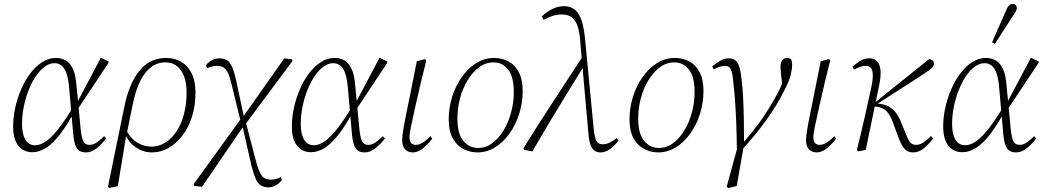

<svg xmlns="http://www.w3.org/2000/svg" viewBox="-20 -776 5401 994"><path d="M147 12Q102 12 75 -21.5Q48 -55 48 -122Q48 -169 59 -219Q70 -269 90 -315Q110 -361 137.5 -397Q165 -433 198.5 -454.5Q232 -476 269 -476Q298 -476 320.5 -463Q343 -450 357.5 -419Q372 -388 376 -332L385 -242L386 -230L397 -113Q402 -62 411.5 -44Q421 -26 444 -26Q463 -26 481.5 -39Q500 -52 519 -71L530 -59Q507 -30 480.5 -8.5Q454 13 425 13Q403 13 389.5 3.5Q376 -6 368.5 -29.5Q361 -53 358 -94L338 -320Q333 -388 314 -418.5Q295 -449 262 -449Q236 -449 211 -430.5Q186 -412 165 -380.5Q144 -349 128 -308.5Q112 -268 103 -223Q94 -178 94 -134Q94 -83 111 -53.5Q128 -24 162 -24Q190 -24 221 -46.5Q252 -69 287.5 -115.5Q323 -162 364 -231L373 -205H369Q328 -129 291 -81Q254 -33 218.5 -10.5Q183 12 147 12ZM380 -207 376 -239 502 -477 542 -458V-451Z M546 197 539 191 623 -220Q648 -344 702 -410Q756 -476 840 -476Q885 -476 919 -455.5Q953 -435 972.5 -395.5Q992 -356 992 -297Q992 -230 974.5 -174Q957 -118 925.5 -76Q894 -34 853.5 -10.5Q813 13 766 13Q719 13 679 -16Q639 -45 622 -98L627 -114Q650 -66 685.5 -41.5Q721 -17 765 -17Q795 -17 822.5 -30.5Q850 -44 872.5 -68.5Q895 -93 911.5 -127.5Q928 -162 937 -205Q946 -248 946 -296Q946 -370 917 -411.5Q888 -453 836 -453Q794 -453 761 -427.5Q728 -402 705 -354.5Q682 -307 668 -240L636 -82L634 -79L590 188Z M985 186 982 178 1228 -162 1237 -169 1452 -474 1492 -469 1494 -460 1247 -128 1240 -122 1026 191ZM1227 -143 1179 -339Q1171 -372 1162.5 -393Q1154 -414 1140.5 -424.5Q1127 -435 1104 -435Q1090 -435 1077 -431.5Q1064 -428 1052 -423L1046 -439Q1058 -453 1076 -463.5Q1094 -474 1116 -474Q1142 -474 1157.5 -462.5Q1173 -451 1183 -426.5Q1193 -402 1202 -362L1245 -161H1250ZM1371 194Q1346 194 1330 183.5Q1314 173 1303.5 149Q1293 125 1283 87L1233 -133H1227L1251 -149L1306 61Q1319 110 1334.5 132Q1350 154 1381 154Q1395 154 1408.5 150.5Q1422 147 1434 141L1439 156Q1427 172 1408.5 183Q1390 194 1371 194Z M1590 12Q1545 12 1518 -21.5Q1491 -55 1491 -122Q1491 -169 1502 -219Q1513 -269 1533 -315Q1553 -361 1580.5 -397Q1608 -433 1641.5 -454.5Q1675 -476 1712 -476Q1741 -476 1763.5 -463Q1786 -450 1800.5 -419Q1815 -388 1819 -332L1828 -242L1829 -230L1840 -113Q1845 -62 1854.5 -44Q1864 -26 1887 -26Q1906 -26 1924.5 -39Q1943 -52 1962 -71L1973 -59Q1950 -30 1923.5 -8.5Q1897 13 1868 13Q1846 13 1832.5 3.5Q1819 -6 1811.5 -29.5Q1804 -53 1801 -94L1781 -320Q1776 -388 1757 -418.5Q1738 -449 1705 -449Q1679 -449 1654 -430.5Q1629 -412 1608 -380.5Q1587 -349 1571 -308.5Q1555 -268 1546 -223Q1537 -178 1537 -134Q1537 -83 1554 -53.5Q1571 -24 1605 -24Q1633 -24 1664 -46.5Q1695 -69 1730.5 -115.5Q1766 -162 1807 -231L1816 -205H1812Q1771 -129 1734 -81Q1697 -33 1661.5 -10.5Q1626 12 1590 12ZM1823 -207 1819 -239 1945 -477 1985 -458V-451Z M2118 13Q2092 13 2077 -3Q2062 -19 2062 -52Q2062 -61 2063.5 -74.5Q2065 -88 2068.5 -109Q2072 -130 2078 -161Q2084 -192 2093 -235L2138 -459L2181 -470L2187 -463L2159 -349Q2144 -286 2134 -241Q2124 -196 2117.5 -166Q2111 -136 2107 -117Q2103 -98 2101.5 -86Q2100 -74 2100 -67Q2100 -44 2109 -35Q2118 -26 2132 -26Q2148 -26 2166 -36Q2184 -46 2208 -71L2218 -58Q2189 -22 2165 -4.5Q2141 13 2118 13Z M2452 13Q2413 13 2379 -4.5Q2345 -22 2324 -60Q2303 -98 2303 -158Q2303 -217 2320.5 -273.5Q2338 -330 2370 -376Q2402 -422 2445 -449Q2488 -476 2538 -476Q2579 -476 2612.5 -458Q2646 -440 2666 -402Q2686 -364 2686 -304Q2686 -244 2668 -187Q2650 -130 2618 -85Q2586 -40 2543.5 -13.5Q2501 13 2452 13ZM2455 -10Q2496 -10 2529.5 -35.5Q2563 -61 2588 -102.5Q2613 -144 2626.5 -195.5Q2640 -247 2640 -298Q2640 -378 2611 -415.5Q2582 -453 2535 -453Q2494 -453 2460 -427.5Q2426 -402 2400.5 -360Q2375 -318 2361.5 -266.5Q2348 -215 2348 -162Q2348 -84 2378.5 -47Q2409 -10 2455 -10Z M2694 0 2690 -9Q2766 -131 2844.5 -251Q2923 -371 3001 -491L3012 -437H3005Q2960 -364 2914.5 -290.5Q2869 -217 2824.5 -142.5Q2780 -68 2736 8ZM3088 13Q3069 13 3056 3Q3043 -7 3035.5 -31.5Q3028 -56 3025 -99L2994 -448L2993 -456L2983 -574Q2978 -625 2965.5 -652.5Q2953 -680 2934 -690.5Q2915 -701 2889 -701Q2862 -701 2840 -693.5Q2818 -686 2794 -673L2785 -691Q2812 -717 2842 -730.5Q2872 -744 2900 -744Q2930 -744 2951.5 -729.5Q2973 -715 2987 -680Q3001 -645 3008 -584L3053 -115Q3056 -81 3061.5 -62Q3067 -43 3076.5 -36Q3086 -29 3101 -29Q3118 -29 3135.5 -37.5Q3153 -46 3172 -61L3182 -48Q3169 -31 3154 -17Q3139 -3 3123 5Q3107 13 3088 13Z M3388 13Q3349 13 3315 -4.5Q3281 -22 3260 -60Q3239 -98 3239 -158Q3239 -217 3256.5 -273.5Q3274 -330 3306 -376Q3338 -422 3381 -449Q3424 -476 3474 -476Q3515 -476 3548.5 -458Q3582 -440 3602 -402Q3622 -364 3622 -304Q3622 -244 3604 -187Q3586 -130 3554 -85Q3522 -40 3479.5 -13.5Q3437 13 3388 13ZM3391 -10Q3432 -10 3465.5 -35.5Q3499 -61 3524 -102.5Q3549 -144 3562.5 -195.5Q3576 -247 3576 -298Q3576 -378 3547 -415.5Q3518 -453 3471 -453Q3430 -453 3396 -427.5Q3362 -402 3336.5 -360Q3311 -318 3297.5 -266.5Q3284 -215 3284 -162Q3284 -84 3314.5 -47Q3345 -10 3391 -10Z M3750 198 3742 191 3800 -21 3831 -23 3794 187ZM3795 5Q3794 -79 3791.5 -142Q3789 -205 3785.5 -254Q3782 -303 3777 -343Q3774 -383 3768.5 -402.5Q3763 -422 3754.5 -428.5Q3746 -435 3734 -435Q3721 -435 3706.5 -430.5Q3692 -426 3675 -417L3667 -432Q3693 -453 3712.5 -463.5Q3732 -474 3753 -474Q3776 -474 3789 -462Q3802 -450 3809 -425Q3816 -400 3820 -358Q3825 -318 3827.5 -264.5Q3830 -211 3831 -151Q3832 -91 3832 -30L3823 -31Q3855 -69 3883 -104Q3911 -139 3934 -173.5Q3957 -208 3977 -242Q3997 -276 4014 -309Q4022 -326 4028.5 -341.5Q4035 -357 4041 -382L4032 -320L4025 -376Q4024 -387 4022.5 -403Q4021 -419 4021 -430Q4021 -453 4030.5 -464.5Q4040 -476 4054 -476Q4061 -476 4067 -474Q4073 -472 4076 -469Q4078 -464 4079.5 -457Q4081 -450 4081 -439Q4081 -418 4073 -386Q4065 -354 4038 -303Q4021 -268 3998 -230.5Q3975 -193 3947 -154Q3919 -115 3886 -75Q3853 -35 3816 5Z M4209 13Q4183 13 4168 -3Q4153 -19 4153 -52Q4153 -61 4154.5 -74.5Q4156 -88 4159.5 -109Q4163 -130 4169 -161Q4175 -192 4184 -235L4229 -459L4272 -470L4278 -463L4250 -349Q4235 -286 4225 -241Q4215 -196 4208.5 -166Q4202 -136 4198 -117Q4194 -98 4192.5 -86Q4191 -74 4191 -67Q4191 -44 4200 -35Q4209 -26 4223 -26Q4239 -26 4257 -36Q4275 -46 4299 -71L4309 -58Q4280 -22 4256 -4.5Q4232 13 4209 13Z M4416 1Q4427 -43 4437 -85Q4447 -127 4456 -167Q4465 -207 4473.5 -246Q4482 -285 4491 -324Q4500 -368 4498.5 -392Q4497 -416 4487.5 -425.5Q4478 -435 4463 -435Q4448 -435 4433.5 -430Q4419 -425 4401 -416L4393 -430Q4420 -454 4439 -464Q4458 -474 4481 -474Q4507 -474 4521.5 -458Q4536 -442 4538.5 -411.5Q4541 -381 4532 -337L4462 0L4423 8ZM4707 13Q4680 13 4664 -4Q4648 -21 4635 -55L4607 -130Q4591 -178 4570.5 -199.5Q4550 -221 4515 -224L4496 -227V-237H4499L4506 -242L4790 -470Q4800 -469 4807.5 -463Q4815 -457 4815 -446Q4815 -434 4804 -423.5Q4793 -413 4756 -389L4514 -233V-241L4529 -239Q4562 -236 4583 -223.5Q4604 -211 4619 -191Q4634 -171 4644 -145L4672 -77Q4683 -49 4693.5 -37.5Q4704 -26 4723 -26Q4744 -26 4763.5 -40.5Q4783 -55 4800 -72L4811 -59Q4784 -24 4759.5 -5.5Q4735 13 4707 13Z M4962 12Q4917 12 4890 -21.5Q4863 -55 4863 -122Q4863 -169 4874 -219Q4885 -269 4905 -315Q4925 -361 4952.5 -397Q4980 -433 5013.5 -454.5Q5047 -476 5084 -476Q5113 -476 5135.5 -463Q5158 -450 5172.5 -419Q5187 -388 5191 -332L5200 -242L5201 -230L5212 -113Q5217 -62 5226.5 -44Q5236 -26 5259 -26Q5278 -26 5296.5 -39Q5315 -52 5334 -71L5345 -59Q5322 -30 5295.5 -8.5Q5269 13 5240 13Q5218 13 5204.5 3.5Q5191 -6 5183.5 -29.5Q5176 -53 5173 -94L5153 -320Q5148 -388 5129 -418.5Q5110 -449 5077 -449Q5051 -449 5026 -430.5Q5001 -412 4980 -380.5Q4959 -349 4943 -308.5Q4927 -268 4918 -223Q4909 -178 4909 -134Q4909 -83 4926 -53.5Q4943 -24 4977 -24Q5005 -24 5036 -46.5Q5067 -69 5102.5 -115.5Q5138 -162 5179 -231L5188 -205H5184Q5143 -129 5106 -81Q5069 -33 5033.5 -10.5Q4998 12 4962 12ZM5195 -207 5191 -239 5317 -477 5357 -458V-451ZM5116 -557Q5134 -598 5151.5 -638Q5169 -678 5187 -718Q5192 -731 5197 -739Q5202 -747 5208 -751.5Q5214 -756 5221 -756Q5231 -756 5237.5 -750Q5244 -744 5244 -734Q5244 -726 5239 -717Q5234 -708 5221 -689Q5199 -654 5176 -619Q5153 -584 5131 -549Z"/></svg>

Font: Source Serif 4 36pt Light
Style: Italic
Weight: 300
Italic angle: -12°
Designer: Frank Grießhammer
Foundry: Adobe Systems Incorporated
Version: Version 4.004;hotconv 1.0.116;makeotfexe 2.5.65601